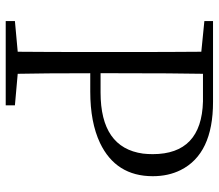

<svg xmlns="http://www.w3.org/2000/svg" viewBox="-67 -699 766 672"><g transform="rotate(90 316.0 -363.0)"><path d="M323.2 -690.4H238.3Q236.3 -591.8 236.3 -390.6V-332H303.7Q497.1 -332 517.6 -480.5Q519.5 -497.1 519.5 -514.6Q519.5 -685.5 335 -690.4Q329.1 -690.4 323.2 -690.4ZM300.8 -295.9H236.3Q236.3 -128.9 238.3 -42L348.6 -32.2V0H53.7V-32.2L161.1 -42Q162.1 -138.7 162.1 -335V-390.6Q162.1 -587.9 161.1 -684.6L53.7 -695.3V-725.6H336.9Q518.6 -725.6 575.2 -612.3Q596.7 -569.3 596.7 -514.6Q596.7 -385.7 480.5 -330.1Q408.2 -295.9 300.8 -295.9Z"/></g></svg>

Font: GenYoMin JP Light
Style: Regular
Weight: 300
Version: Version 1.001;PS 1;hotconv 16.6.51;makeotf.lib2.5.65220 DEVE